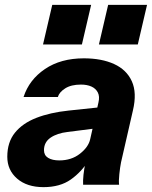

<svg xmlns="http://www.w3.org/2000/svg" viewBox="-20 -760 625 790"><path d="M322 0Q321 -17 323.5 -41Q326 -65 333 -98H331L385 -338Q391 -363 382.5 -379.5Q374 -396 356 -404Q338 -412 313 -412Q273 -412 248.5 -396.5Q224 -381 218 -361H77Q100 -432 165 -476Q230 -520 325 -520Q398 -520 449.5 -496.5Q501 -473 522.5 -425.5Q544 -378 527 -306L478 -92Q474 -72 471 -43.5Q468 -15 470 0ZM159 10Q91 10 50.5 -25Q10 -60 10 -115Q10 -175 41.5 -214Q73 -253 129.5 -275Q186 -297 262 -305L404 -320L384 -233L258 -217Q215 -212 188 -193.5Q161 -175 161 -142Q161 -121 178 -110.5Q195 -100 224 -100Q274 -100 309 -127.5Q344 -155 351 -187L346 -102Q316 -53 271.5 -21.5Q227 10 159 10ZM387 -577 425 -740H585L547 -577ZM157 -577 195 -740H355L317 -577Z"/></svg>

Font: Instrument Sans
Style: Bold Italic
Weight: 700
Italic angle: -13°
Designer: Rodrigo Fuenzalida
Foundry: fragTYPE
Version: Version 1.000;gftools[0.9.28]